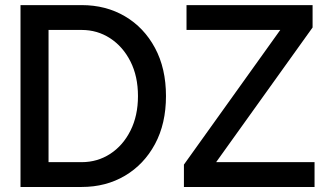

<svg xmlns="http://www.w3.org/2000/svg" viewBox="-20 -743 1331 763"><path d="M304.7 0H61.5V-722.7H304.7Q400.9 -722.7 476.6 -678.2Q552.2 -633.8 595.9 -552.5Q639.6 -471.2 639.6 -361.3Q639.6 -251.5 595.9 -170.4Q552.2 -89.4 476.6 -44.7Q400.9 0 304.7 0ZM172.9 -624V-98.6H304.7Q367.2 -98.6 418 -131.6Q468.8 -164.6 498.5 -223.9Q528.3 -283.2 528.3 -361.3Q528.3 -439.9 498.3 -499Q468.3 -558.1 417.5 -591.1Q366.7 -624 304.7 -624ZM721.2 -722.7H1222.2V-633.8L838.9 -98.6H1230V0H710.9V-88.9L1093.8 -624H721.2Z"/></svg>

Font: Giphurs Medium
Style: Regular
Weight: 500
Version: Version 0.920; ttfautohint (v1.8.4.7-5d5b)